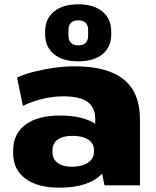

<svg xmlns="http://www.w3.org/2000/svg" viewBox="-20 -858 723 889"><path d="M421 -203V-306Q421 -361 385 -386.5Q349 -412 273 -412Q226 -412 178 -400.5Q130 -389 86 -368L59 -499Q94 -515 140 -526.5Q186 -538 234.5 -544.5Q283 -551 326 -551Q478 -551 553 -490Q628 -429 628 -306V0H464ZM254 11Q154 11 97.5 -31Q41 -73 41 -148V-162Q41 -238 97.5 -280.5Q154 -323 258 -323Q366 -323 427 -281.5Q488 -240 488 -165V-150Q488 -74 426.5 -31.5Q365 11 254 11ZM312 -86Q359 -86 387 -104.5Q415 -123 415 -155V-164Q415 -194 388.5 -211.5Q362 -229 315 -229Q272 -229 247.5 -212Q223 -195 223 -161V-153Q223 -122 246.5 -104Q270 -86 312 -86ZM342 -574Q270 -574 229.5 -607.5Q189 -641 189 -700V-712Q189 -771 230 -804.5Q271 -838 342 -838Q414 -838 454.5 -804.5Q495 -771 495 -712V-700Q495 -640 454.5 -607Q414 -574 342 -574ZM342 -648Q365 -648 376.5 -659.5Q388 -671 388 -691V-721Q388 -741 376 -752.5Q364 -764 342 -764Q321 -764 309 -752.5Q297 -741 297 -721V-691Q297 -671 309 -659.5Q321 -648 342 -648Z"/></svg>

Font: Pathway Extreme 28pt ExtraBold
Style: Regular
Weight: 800
Designer: Eduardo Rodriguez Tunni
Foundry: Eduardo Rodriguez Tunni
Version: Version 1.001;gftools[0.9.26]